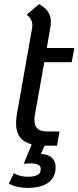

<svg xmlns="http://www.w3.org/2000/svg" viewBox="-20 -703 381 932"><path d="M150 -149Q147 -134 147 -121Q147 -65 206 -65H269L257 4H197L178 44Q214 46 232 63Q250 80 250 109Q250 157 215.5 183Q181 209 115 209Q59 209 23 188L47 138Q79 155 114 155Q147 155 162.5 146Q178 137 178 117Q178 90 126 90Q119 90 95 92L134 -2Q96 -12 77 -37Q58 -62 58 -105Q58 -128 62 -149L136 -567Q137 -572 137 -581Q137 -595 131 -607Q125 -619 110 -632L170 -683Q200 -666 213.5 -645.5Q227 -625 227 -597Q227 -584 224 -567L207 -470H341L328 -401H195Z"/></svg>

Font: KoHo Medium
Style: Italic
Weight: 500
Italic angle: -10°
Designer: Cadson Demak & Katatrad Team
Foundry: Cadson Demak Co.,Ltd.
Version: Version 1.000